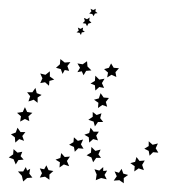

<svg xmlns="http://www.w3.org/2000/svg" viewBox="-44 -428 400 439"><path d="M234 -42 238 -31 249 -28 239 -21V-9L229 -16L216 -15L223 -25L218 -36L228 -33ZM192 -46V-37L201 -38L195 -28L200 -18L187 -21L175 -16L177 -29L172 -41L183 -38ZM15 -46 18 -38 25 -42 23 -31 30 -22 18 -21 9 -13 6 -26 -3 -36H9ZM62 -50 67 -39 78 -37 69 -29V-17L59 -24L47 -22L52 -32L47 -43L57 -41ZM268 -69 275 -60 287 -61 281 -51 285 -39 273 -43 263 -36 264 -48 254 -55 265 -58ZM96 -78 104 -69 116 -70 109 -60 114 -48 102 -52 92 -45 93 -57 83 -63 94 -67ZM-13 -87 -4 -79 7 -81 3 -71 10 -63 -2 -62 -8 -52 -13 -64 -24 -68 -14 -75ZM165 -92 174 -83 186 -86 181 -75 187 -67H176L169 -57L165 -68L154 -73L164 -79ZM296 -105 305 -97 317 -100 312 -89 318 -79 306 -80 298 -72 296 -83 286 -88 296 -94ZM125 -114 134 -106 146 -109 141 -98 147 -88 135 -89 127 -81 125 -92 114 -97 124 -103ZM163 -136 170 -127H182L176 -118L180 -107L169 -110L160 -102L159 -114L149 -120L160 -124ZM-4 -136 3 -126H14L7 -117L11 -106L0 -110L-9 -102L-10 -114L-19 -121L-8 -125ZM168 -172 177 -165 188 -169 185 -158 192 -149H180L173 -139L170 -150L158 -154L168 -161ZM13 -183 18 -172 30 -170 21 -162 23 -151 13 -156 2 -150 4 -162 -5 -170 8 -172ZM186 -215 193 -205 205 -204 198 -195 201 -184 190 -188 180 -181 181 -193 171 -200 182 -203ZM37 -227 40 -215 51 -211 42 -205V-193L33 -200L21 -196L25 -208L18 -217H30ZM174 -255 183 -246 195 -248 189 -238 194 -227 183 -229 174 -221 173 -233 163 -237 173 -243ZM70 -265V-253L80 -246L69 -243L68 -232L59 -240L48 -238L53 -249L48 -260L60 -257ZM210 -283 216 -273 228 -272 220 -263 222 -252 211 -257 201 -251 203 -262 194 -270 205 -273ZM155 -288 156 -276 165 -267 153 -266 147 -256 143 -265 133 -263 139 -273 133 -283 145 -281ZM94 -293 104 -285 117 -286 110 -277 114 -266 104 -268 99 -259 95 -270 84 -273 93 -281ZM179 -398 173 -397 170 -391 167 -396 160 -397 165 -402 163 -408 169 -405 175 -408 174 -402ZM150 -355 143 -354 141 -348 138 -353 131 -354 136 -358 134 -365 140 -362 146 -365 145 -359ZM165 -376 158 -374 155 -368 152 -374 145 -375 150 -380 148 -387 155 -384 161 -388 160 -381Z"/></svg>

Font: Santa christmas start
Style: Regular
Weight: 400
Designer: MUHAMMAD YONI
Version: Version 001.000